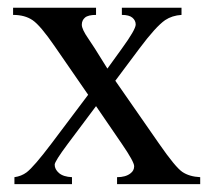

<svg xmlns="http://www.w3.org/2000/svg" viewBox="-20 -467 540 487"><path d="M13.2 -447.3H223.6V-429.2Q203.6 -429.2 195.6 -422.4Q187.5 -415.5 187.5 -404.3Q187.5 -392.6 204.6 -368.2Q210 -360.4 220.7 -343.8L252.4 -293L289.1 -343.8Q324.2 -392.1 324.2 -404.8Q324.2 -415 315.9 -422.1Q307.6 -429.2 289.1 -429.2V-447.3H440.4V-429.2Q416.5 -427.7 398.9 -416Q375 -399.4 333.5 -343.8L272.5 -262.2L383.8 -102.1Q424.8 -43 442.4 -31Q460 -19 487.8 -17.6V0H276.9V-17.6Q298.8 -17.6 311 -27.3Q320.3 -34.2 320.3 -45.4Q320.3 -56.6 289.1 -102.1L223.6 -197.8L151.9 -102.1Q118.7 -57.6 118.7 -49.3Q118.7 -37.6 129.6 -28.1Q140.6 -18.6 162.6 -17.6V0H16.6V-17.6Q34.2 -20 47.4 -29.8Q65.9 -43.9 109.9 -102.1L203.6 -226.6L118.7 -349.6Q82.5 -402.3 62.7 -415.8Q43 -429.2 13.2 -429.2Z"/></svg>

Font: Jameel Khushkhati
Style: Regular
Weight: 400
Version: Version 3.5